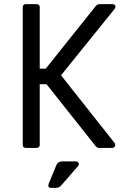

<svg xmlns="http://www.w3.org/2000/svg" viewBox="-20 -715 603 928"><path d="M90 -13V-681Q90 -687 94 -691Q98 -695 104 -695H158Q164 -695 168 -691Q172 -687 172 -681V-383H201L443 -686Q451 -695 461 -695H524Q531 -695 534.5 -691.5Q538 -688 538 -682Q538 -676 534 -672L275 -351L533 -25Q537 -21 537 -15Q537 -8 532.5 -4Q528 0 522 0H459Q450 0 442 -9L205 -308H172V-13Q172 -7 167.5 -3.5Q163 0 157 0H105Q99 0 94.5 -3.5Q90 -7 90 -13ZM215 174 252 84Q260 65 280 65H347Q353 65 357 69Q361 73 361 78Q361 84 357 88L276 181Q266 193 250 193H226Q218 193 215 187.5Q212 182 215 174Z"/></svg>

Font: Miriam Libre
Style: Regular
Weight: 400
Designer: Michal Sahar
Foundry: Hagilda
Version: Version 1.001